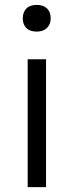

<svg xmlns="http://www.w3.org/2000/svg" viewBox="-20 -764 299 784"><path d="M130 -635Q102 -635 87.5 -649.5Q73 -664 73 -689Q73 -714 87.5 -729Q102 -744 130 -744Q157 -744 172 -729.5Q187 -715 187 -689Q187 -665 172 -650Q157 -635 130 -635ZM93 0V-522H168V0Z"/></svg>

Font: Lexend Light
Style: Regular
Weight: 300
Designer: Bonnie Shaver-Troup, Thomas Jockin
Foundry: Lexend
Version: Version 1.007; ttfautohint (v1.8.3)